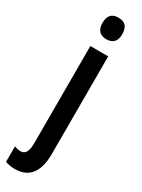

<svg xmlns="http://www.w3.org/2000/svg" viewBox="-281 -777 771 1042"><g transform="rotate(30 105.0 -256.5)"><path d="M54 -685C54 -641 76 -618 116 -618C157 -618 178 -641 178 -685C178 -729 159 -753 116 -753C74 -753 54 -730 54 -685ZM40 240C124 239 172 186 172 68V-543H60V64C60 117 47 141 16 141C4 141 -9 138 -22 133V230C-3 237 18 240 40 240Z"/></g></svg>

Font: Noto Sans Myanmar ExtraCondensed SemiBold
Style: Regular
Weight: 600
Width: 2
Designer: Monotype Design Team
Foundry: Monotype Imaging Inc.
Version: Version 2.107